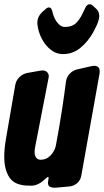

<svg xmlns="http://www.w3.org/2000/svg" viewBox="-28 -895 490 905"><path d="M148 -788Q148 -815 168 -835L174 -841Q178 -845 180 -846L188 -853Q195 -860 204 -860Q214 -860 219 -840Q221 -830 226 -817Q231 -804 238.5 -793.5Q246 -783 255.5 -775.5Q265 -768 277 -768Q308 -768 325 -781.5Q342 -795 356 -821L375 -860Q383 -875 394 -875Q403 -875 410 -868L411 -867Q415 -863 418.5 -860Q422 -857 425 -854Q435 -845 437.5 -835Q440 -825 440 -819Q440 -808 434 -791Q428 -774 420 -760L412 -744Q387 -699 351 -669.5Q315 -640 269 -640Q242 -640 220.5 -654Q199 -668 183 -690Q167 -712 158 -738Q149 -764 148 -788ZM402 -583Q412 -585 415 -585Q442 -585 442 -558Q442 -551 441 -547L355 -66Q351 -45 335.5 -31.5Q320 -18 298 -16L231 -10Q217 -10 207.5 -14.5Q198 -19 198 -35Q198 -38 200 -48Q201 -52 201 -57Q201 -61 199 -61Q195 -61 187 -53Q154 -21 123 -20H109Q43 -20 17.5 -57Q-8 -94 -8 -156Q-8 -175 -6 -196Q-4 -217 0 -240L44 -495Q48 -516 63 -531Q78 -546 100 -551L162 -562Q166 -563 172 -563Q186 -563 194 -555Q202 -547 202 -535Q202 -533 200 -523L138 -204Q135 -188 135 -177Q135 -163 142 -152.5Q149 -142 164 -142Q191 -142 210 -162Q229 -182 235 -207Q253 -303 265 -382.5Q277 -462 283 -511Q286 -532 300.5 -547.5Q315 -563 336 -568Z"/></svg>

Font: Bangerz 2
Style: Regular
Weight: 400
Designer: vernon adams
Foundry: Vernon Adams
Version: Version 2.10;December 28, 2023;FontCreator 13.0.0.2683 64-bi